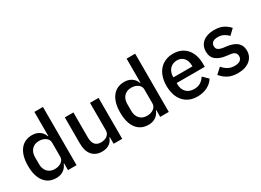

<svg xmlns="http://www.w3.org/2000/svg" viewBox="-27 -1420 2868 2113"><g transform="rotate(-30 1407.0 -364.0)"><path d="M405 -86H400Q383 -40 344.5 -14Q306 12 254 12Q155 12 101 -59.5Q47 -131 47 -260Q47 -389 101 -460.5Q155 -532 254 -532Q306 -532 344.5 -506.5Q383 -481 400 -434H405V-740H514V0H405ZM287 -82Q337 -82 371 -106.5Q405 -131 405 -171V-349Q405 -389 371 -413.5Q337 -438 287 -438Q230 -438 196 -401.5Q162 -365 162 -305V-215Q162 -155 196 -118.5Q230 -82 287 -82Z M985 -86H981Q974 -67 962.5 -49Q951 -31 933.5 -17.5Q916 -4 891.5 4Q867 12 835 12Q754 12 709.5 -40Q665 -92 665 -189V-520H774V-203Q774 -82 874 -82Q895 -82 915 -87.5Q935 -93 950.5 -104Q966 -115 975.5 -132Q985 -149 985 -172V-520H1094V0H985Z M1577 -86H1572Q1555 -40 1516.5 -14Q1478 12 1426 12Q1327 12 1273 -59.5Q1219 -131 1219 -260Q1219 -389 1273 -460.5Q1327 -532 1426 -532Q1478 -532 1516.5 -506.5Q1555 -481 1572 -434H1577V-740H1686V0H1577ZM1459 -82Q1509 -82 1543 -106.5Q1577 -131 1577 -171V-349Q1577 -389 1543 -413.5Q1509 -438 1459 -438Q1402 -438 1368 -401.5Q1334 -365 1334 -305V-215Q1334 -155 1368 -118.5Q1402 -82 1459 -82Z M2046 12Q1990 12 1946 -7Q1902 -26 1871 -61.5Q1840 -97 1823.5 -147.5Q1807 -198 1807 -260Q1807 -322 1823.5 -372.5Q1840 -423 1871 -458.5Q1902 -494 1946 -513Q1990 -532 2046 -532Q2103 -532 2146.5 -512Q2190 -492 2219 -456.5Q2248 -421 2262.5 -374Q2277 -327 2277 -273V-232H1920V-215Q1920 -155 1955.5 -116.5Q1991 -78 2057 -78Q2105 -78 2138 -99Q2171 -120 2194 -156L2258 -93Q2229 -45 2174 -16.5Q2119 12 2046 12ZM2046 -447Q2018 -447 1994.5 -437Q1971 -427 1954.5 -409Q1938 -391 1929 -366Q1920 -341 1920 -311V-304H2162V-314Q2162 -374 2131 -410.5Q2100 -447 2046 -447Z M2563 12Q2489 12 2439 -14Q2389 -40 2352 -86L2422 -150Q2451 -115 2486.5 -95.5Q2522 -76 2569 -76Q2617 -76 2640.5 -94.5Q2664 -113 2664 -146Q2664 -171 2647.5 -188.5Q2631 -206 2590 -211L2542 -217Q2462 -227 2416.5 -263.5Q2371 -300 2371 -372Q2371 -410 2385 -439.5Q2399 -469 2424.5 -489.5Q2450 -510 2485.5 -521Q2521 -532 2564 -532Q2634 -532 2678.5 -510Q2723 -488 2758 -449L2691 -385Q2671 -409 2638.5 -426.5Q2606 -444 2564 -444Q2519 -444 2497.5 -426Q2476 -408 2476 -379Q2476 -349 2495 -334Q2514 -319 2556 -312L2604 -306Q2690 -293 2729.5 -255.5Q2769 -218 2769 -155Q2769 -117 2754.5 -86.5Q2740 -56 2713 -34Q2686 -12 2648 0Q2610 12 2563 12Z"/></g></svg>

Font: IBM Plex Thai Medium
Style: Regular
Weight: 500
Designer: Mike Abbink, Paul van der Laan, Pieter van Rosmalen, Ben Mitchell, Mark Frömberg
Foundry: Bold Monday
Version: Version 1.0